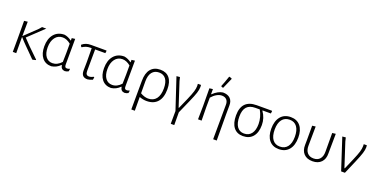

<svg xmlns="http://www.w3.org/2000/svg" viewBox="-22 -1565 5146 2621"><g transform="rotate(20 2551.0 -254.0)"><path d="M409 -26 426 -10V-3Q413 2 382 8L375 6L291 -79Q282 -88 230.5 -139.5Q179 -191 140 -236V-198L141 0H91L92 -195L91 -451L142 -457L140 -247L319 -418L351 -455H412L190 -245Q256 -172 409 -26Z M905 -45 899 -12Q876 2 847 4Q818 2 802.5 -13.5Q787 -29 782 -60H777Q726 -6 650 5Q565 5 517 -54.5Q469 -114 469 -218Q469 -331 524.5 -396.5Q580 -462 677 -462Q731 -453 779 -417L783 -418V-452L831 -458L829 -87Q829 -61 836.5 -50.5Q844 -40 863 -40Q885 -40 898 -50ZM780 -105 783 -239V-371Q725 -419 666 -419Q598 -419 557.5 -365Q517 -311 517 -222Q517 -136 553 -88Q589 -40 650 -40Q721 -40 780 -105Z M1136 -416 1134 -103Q1134 -70 1145.5 -55Q1157 -40 1183 -40Q1211 -40 1248 -59L1255 -54L1249 -17Q1207 1 1176 4Q1129 4 1107.5 -19.5Q1086 -43 1086 -91L1088 -215L1086 -416H1066Q1005 -416 953 -381L946 -383L934 -405L935 -412Q963 -435 993 -445Q1023 -455 1061 -455H1285L1289 -450L1284 -416Z M1773 -45 1767 -12Q1744 2 1715 4Q1686 2 1670.5 -13.5Q1655 -29 1650 -60H1645Q1594 -6 1518 5Q1433 5 1385 -54.5Q1337 -114 1337 -218Q1337 -331 1392.5 -396.5Q1448 -462 1545 -462Q1599 -453 1647 -417L1651 -418V-452L1699 -458L1697 -87Q1697 -61 1704.5 -50.5Q1712 -40 1731 -40Q1753 -40 1766 -50ZM1648 -105 1651 -239V-371Q1593 -419 1534 -419Q1466 -419 1425.5 -365Q1385 -311 1385 -222Q1385 -136 1421 -88Q1457 -40 1518 -40Q1589 -40 1648 -105Z M2249 -241Q2249 -121 2194 -57.5Q2139 6 2034 6Q1985 6 1930 -14L1931 185H1880L1882 -231Q1882 -343 1930.5 -402Q1979 -461 2070 -461Q2157 -461 2203 -404.5Q2249 -348 2249 -241ZM2200 -237Q2200 -326 2165.5 -372.5Q2131 -419 2066 -419Q2001 -419 1965 -373.5Q1929 -328 1929 -242L1930 -68Q1989 -33 2043 -33Q2119 -33 2159.5 -85.5Q2200 -138 2200 -237Z M2662 -426Q2662 -387 2646 -337Q2630 -287 2589 -195L2503 0L2504 185H2453L2454 -1L2304 -453L2353 -458L2366 -404L2479 -58H2484L2552 -212Q2588 -295 2602 -341.5Q2616 -388 2616 -424Q2616 -434 2614 -452L2617 -455H2660Q2662 -435 2662 -426Z M3072 -315Q3073 -363 3048.5 -389.5Q3024 -416 2979 -416Q2943 -416 2905 -394.5Q2867 -373 2832 -333L2831 -198L2834 0H2782L2785 -195L2783 -451L2832 -457V-384H2837Q2871 -417 2907.5 -437Q2944 -457 2978 -461Q3047 -461 3084 -425.5Q3121 -390 3120 -325L3119 -197L3121 185H3069ZM2989 -693 3022 -681 3024 -673Q2999 -614 2958 -523L2951 -521L2924 -533Q2950 -595 2982 -690Z M3569 -415 3568 -410Q3628 -325 3628 -223Q3628 -114 3577 -54Q3526 6 3434 6Q3346 6 3298.5 -55Q3251 -116 3251 -228Q3251 -455 3470 -455H3690L3694 -450L3689 -415ZM3528 -415H3465Q3381 -415 3340 -369.5Q3299 -324 3299 -229Q3299 -134 3335 -83Q3371 -32 3436 -32Q3505 -32 3543 -81.5Q3581 -131 3581 -221Q3581 -270 3567.5 -320Q3554 -370 3528 -415Z M4154 -233Q4154 -120 4101.5 -57Q4049 6 3955 6Q3865 6 3815 -54.5Q3765 -115 3765 -222Q3765 -335 3817.5 -398.5Q3870 -462 3964 -462Q4054 -462 4104 -401.5Q4154 -341 4154 -233ZM3813 -228Q3813 -133 3850.5 -82.5Q3888 -32 3957 -32Q4028 -32 4067 -82.5Q4106 -133 4106 -227Q4106 -321 4068.5 -372Q4031 -423 3962 -423Q3891 -423 3852 -372.5Q3813 -322 3813 -228Z M4275 -172 4276 -233V-451L4325 -457L4322 -177Q4321 -112 4353.5 -74.5Q4386 -37 4445 -37Q4504 -37 4536 -74Q4568 -111 4568 -177L4567 -451L4617 -457L4614 -172Q4616 -91 4570.5 -43.5Q4525 4 4444 4Q4362 4 4317.5 -43Q4273 -90 4275 -172Z M5071 -426Q5071 -389 5055.5 -339Q5040 -289 4999 -193L4916 0H4861L4713 -453L4762 -458L4775 -404L4888 -57H4894L4961 -212Q4997 -295 5011 -342.5Q5025 -390 5025 -427Q5025 -444 5024 -452L5026 -455H5069Q5071 -435 5071 -426Z"/></g></svg>

Font: Luna Sans Light
Style: Regular
Weight: 300
Designer: Juan Pablo del Peral
Foundry: Huerta Tipografica
Version: Version 2.001; ttfautohint (v1.5)